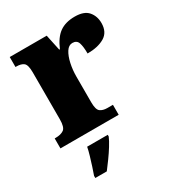

<svg xmlns="http://www.w3.org/2000/svg" viewBox="-185 -656 896 985"><g transform="rotate(-30 263.5 -164.0)"><path d="M9 0V-59H14Q46 -59 63.5 -71.5Q81 -84 81 -131V-409Q81 -453 66.5 -465Q52 -477 22 -477H18V-536H237L257 -442H261Q285 -499 320 -524Q355 -549 410 -549Q465 -549 489 -521Q513 -493 513 -452Q513 -398 474 -375Q435 -352 373 -352Q373 -393 365.5 -415.5Q358 -438 332 -438Q310 -438 295 -414.5Q280 -391 272 -354Q264 -317 264 -278V-126Q264 -82 279.5 -70.5Q295 -59 321 -59H354V0ZM88 208Q95 189 103.5 162.5Q112 136 120 109Q128 82 132 61H254V71Q245 92 228.5 118.5Q212 145 192.5 172Q173 199 156 221H88Z"/></g></svg>

Font: Noto Serif SemiCondensed Black
Style: Regular
Weight: 900
Width: 4
Designer: Monotype Design Team
Foundry: Monotype Imaging Inc.
Version: Version 2.014; ttfautohint (v1.8.4.7-5d5b)